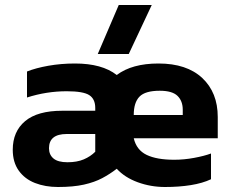

<svg xmlns="http://www.w3.org/2000/svg" viewBox="-20 -738 922 768"><path d="M371 -522 455 -718H587L495 -522ZM212 10Q161 10 120 -6Q79 -22 55 -55.5Q31 -89 31 -139Q31 -212 80.5 -253.5Q130 -295 229 -295H361V-306Q361 -342 337 -357.5Q313 -373 247 -373Q166 -373 88 -348V-452Q123 -466 173.5 -475Q224 -484 280 -484Q388 -484 447 -438Q508 -484 614 -484Q727 -484 789 -426Q851 -368 851 -270V-185H515Q526 -138 566.5 -118.5Q607 -99 677 -99Q716 -99 756.5 -106.5Q797 -114 824 -124V-21Q790 -5 743 2.5Q696 10 640 10Q583 10 531 -9Q479 -28 447 -63Q420 -42 389 -25.5Q358 -9 315.5 0.5Q273 10 212 10ZM515 -278H711V-299Q711 -334 690 -354.5Q669 -375 619 -375Q561 -375 538 -351.5Q515 -328 515 -278ZM250 -89Q288 -89 315 -100.5Q342 -112 361 -131V-202H247Q176 -202 176 -145Q176 -119 194 -104Q212 -89 250 -89Z"/></svg>

Font: Kanit SemiBold
Style: Regular
Weight: 600
Designer: Katatrad Team
Foundry: CadsonDemak
Version: Version 2.000; ttfautohint (v1.8.3)